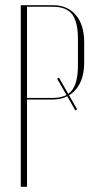

<svg xmlns="http://www.w3.org/2000/svg" viewBox="-20 -719 354 739"><path d="M184 -699Q239 -699 271.5 -661.5Q304 -624 304 -556V-479Q304 -411 271 -373.5Q238 -336 183 -336H84V0H60V-699ZM280 -569Q280 -634 258 -663.5Q236 -693 183 -693H84V-342H182Q235 -342 257.5 -372Q280 -402 280 -467ZM207 -420 277 -298 270 -294 200 -416Z"/></svg>

Font: Moniqa Thin Display
Style: Regular
Weight: 100
Designer: Rajesh Rajput
Foundry: Rajesh Rajput
Version: Version 1.000